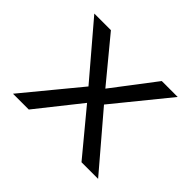

<svg xmlns="http://www.w3.org/2000/svg" viewBox="-146 -938 1177 1177"><g transform="rotate(45 442.0 -350.0)"><path d="M667 0 406 -315 78 -700H222L474 -395L811 0ZM73 0 387 -381 450 -302 210 0ZM496 -325 435 -401 663 -700H801Z"/></g></svg>

Font: Lexend Peta
Style: Regular
Weight: 400
Designer: Bonnie Shaver-Troup, Thomas Jockin
Foundry: Lexend
Version: Version 1.007